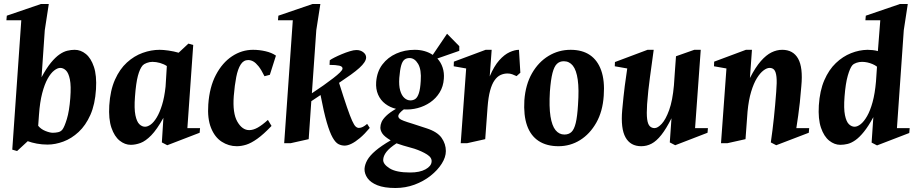

<svg xmlns="http://www.w3.org/2000/svg" viewBox="-20 -713 4555 956"><path d="M65.1 39 41.1 32.1 86 -612.1H11.9L13.9 -634.9L183.7 -693H222.9L203 -562.9L186.9 -328.4Q211.4 -373.9 233.6 -400.9Q255.9 -427.9 276.1 -441.9Q296.2 -455.9 315.1 -460.4Q334 -465 352 -465Q382 -465 407.5 -444.2Q433 -423.5 447.6 -380.2Q462.1 -336.9 458 -268.9Q453.4 -193.6 430.1 -141.1Q406.7 -88.5 371.4 -55.8Q336 -23 295.5 -8.1Q255 6.9 217 6.9Q189 6.9 163.3 2.1Q137.5 -2.8 118.1 -10ZM242.9 -51.9Q255.6 -51.9 269 -54.7Q282.4 -57.5 290.6 -67.7Q300.9 -81 312.9 -120.3Q325 -159.5 330 -225Q334.6 -285.5 327.9 -317.8Q321.3 -350 308.3 -362.4Q295.3 -374.9 280 -374.9Q266.2 -374.9 249.6 -361.9Q232.9 -349 217.3 -321.2Q201.7 -293.4 190.1 -248.9Q178.5 -204.5 174.1 -141.9L170.1 -86.7Q184.2 -69.5 206.4 -60.7Q228.5 -51.9 242.9 -51.9Z M631 8.1Q602 8.1 575.9 -12.6Q549.8 -33.4 534.9 -76.7Q520 -120 524.1 -188Q528.8 -263.2 552.4 -316.1Q576 -369 611.9 -401.7Q647.9 -434.5 690.3 -449.7Q732.7 -465 775 -465Q793.1 -465 819.6 -461.2Q846.1 -457.4 869.5 -450.5L918.1 -495.9L942.1 -489L913 -75.1H976.1L974.1 -52L812.9 10.1L785.9 -3.9L793.6 -126.3Q761.2 -67.9 733 -39.1Q704.7 -10.3 679.6 -1.1Q654.4 8.1 631 8.1ZM702.1 -82Q715.5 -82 730.6 -93Q745.7 -104 760.2 -127.9Q774.7 -151.7 786.6 -189.6Q798.5 -227.4 804.4 -281.6L810.7 -384.1Q796.1 -394 776.7 -399.5Q757.4 -405 738.9 -405Q725.1 -405 711.1 -399.8Q697 -394.5 690.9 -388Q676.4 -371.8 666.7 -335.6Q657.1 -299.5 652.1 -231.9Q647.5 -172.4 654.2 -139.6Q660.9 -106.9 674.1 -94.4Q687.2 -82 702.1 -82Z M1159 15Q1118.7 15 1084.1 -7.3Q1049.4 -29.6 1030.8 -76.1Q1012.1 -122.5 1017.1 -193.1Q1023.1 -279.6 1055.1 -340.2Q1087 -400.9 1135.5 -432.9Q1184 -465 1240.1 -465Q1270.9 -465 1301.8 -457.9Q1332.7 -450.9 1354 -436.1L1323.6 -340.5L1296.9 -333.5Q1281.2 -365.5 1267.5 -382.8Q1253.7 -400 1241.3 -407Q1228.9 -414 1215.7 -414Q1192.5 -414 1178.4 -391.7Q1164.2 -369.5 1156.3 -329.4Q1148.4 -289.2 1144 -235Q1137.5 -149.6 1161.7 -107.4Q1185.9 -65.1 1221 -65.1Q1241 -65.1 1263.5 -77.8Q1286 -90.5 1313.9 -115.9L1332 -86Q1292 -43.9 1261.2 -22.1Q1230.5 -0.2 1206.1 7.4Q1181.7 15 1159 15Z M1395 0 1437.9 -612.1H1364.1L1366.1 -634.9L1536 -693H1575.1L1554.9 -562.9L1532.9 -248.6Q1563.4 -268.6 1590.4 -287.7Q1617.4 -306.9 1638.8 -323.4Q1660.2 -339.9 1672.7 -352.2Q1685.2 -364.5 1685.5 -371.5Q1686.1 -382.3 1669 -386.1Q1651.9 -389.9 1620.9 -389.9L1622 -412.9Q1628.5 -418.1 1645.1 -426.5Q1661.6 -434.9 1682.1 -443.4Q1702.5 -452 1722.1 -457.9Q1741.6 -463.9 1754.7 -463.9Q1774.9 -463.9 1788.9 -452.9Q1803 -442 1803 -427Q1803 -415.9 1794.4 -402.8Q1785.9 -389.7 1769.2 -374.6Q1752.5 -359.5 1727.1 -341.2Q1701.6 -322.9 1668.2 -300.6Q1692.4 -223.6 1707.9 -178.6Q1723.4 -133.6 1733.4 -111.7Q1743.4 -89.7 1751 -82.9Q1758.6 -76.1 1767 -76.1Q1777 -76.1 1786.9 -81.3Q1796.9 -86.5 1808.1 -96.1L1821.1 -76.1Q1795.1 -45.1 1772 -25.7Q1748.9 -6.4 1729.9 2.8Q1711 12 1696 12Q1680 12 1665.3 4.6Q1650.6 -2.8 1636.4 -27.7Q1622.1 -52.6 1607.2 -103.2Q1592.4 -153.8 1576 -239.8L1530 -209.1L1517 -20.1L1427.3 0Z M1949 223.1Q1893 223.1 1858.8 209.3Q1824.6 195.5 1809.5 173.5Q1794.4 151.5 1795 127.9Q1796.3 106.4 1808.8 84.1Q1821.4 61.7 1849.7 37.6Q1878 13.4 1925.3 -14.1Q1894.3 -32.6 1884.1 -47.8Q1873.9 -62.9 1873.9 -77.8Q1873.9 -90.9 1879.9 -105.3Q1886 -119.6 1903 -136.2Q1920 -152.8 1951.6 -171.1Q1922.3 -178.1 1898.5 -196Q1874.8 -213.9 1862.6 -241.8Q1850.4 -269.8 1853 -305.1Q1857 -356.5 1884 -392Q1911 -427.5 1953 -446.2Q1995 -465 2045.1 -465Q2071.5 -465 2094.2 -458.4Q2116.9 -451.9 2134.7 -439.7L2206 -545L2266.9 -483.1V-459.9L2157.7 -421.8Q2175.6 -402.3 2184 -376.4Q2192.4 -350.6 2190 -321.1Q2187.4 -282.4 2169.1 -252.8Q2150.9 -223.1 2122.2 -203.4Q2093.6 -183.8 2059.4 -174.8Q2025.1 -165.8 1990.5 -168.3Q1980 -160.9 1971.4 -151.3Q1962.9 -141.6 1963.1 -134Q1963.4 -128.2 1968.7 -122.9Q1974.1 -117.5 1989.7 -111.6Q2005.2 -105.6 2034.2 -96.9L2104.1 -74.1Q2157.9 -56.6 2178.9 -26.5Q2200 3.6 2200 39.1Q2200 69.8 2179.4 102.1Q2158.9 134.5 2123.8 162.2Q2088.7 190 2043.7 206.6Q1998.6 223.1 1949 223.1ZM2022 145.9Q2070.2 145.9 2098.7 130.1Q2127.1 114.4 2128.9 92.9Q2131.6 72.1 2106.2 56.1Q2080.9 40.1 2043.4 27.5Q2008 17.7 1987.6 11.6Q1967.3 5.4 1954.4 0.6Q1919.8 23.1 1904.1 43.2Q1888.5 63.4 1888 82.9Q1887.2 104.6 1920.1 125.3Q1953 145.9 2022 145.9ZM2023.1 -213.1Q2038.1 -213.1 2048.6 -220.8Q2059 -228.5 2065.8 -249.4Q2072.6 -270.2 2074.9 -309.9Q2078.9 -366.2 2061.8 -395.1Q2044.6 -424 2018.9 -424Q2003.9 -424 1993.6 -415.8Q1983.2 -407.6 1977.3 -386.2Q1971.4 -364.9 1968.1 -325Q1965.5 -287 1972.6 -262.3Q1979.7 -237.5 1993.5 -225.3Q2007.2 -213.1 2023.1 -213.1Z M2274 0 2301.1 -372.1 2239.1 -383 2239.9 -406 2398 -465H2428.1L2418.4 -332.6Q2440.1 -384.1 2465.7 -412.7Q2491.2 -441.4 2517.4 -453.2Q2543.5 -465 2564 -465L2570.9 -350.9L2552.1 -334Q2541.9 -339 2530.7 -343.1Q2519.5 -347.1 2507 -347.1Q2488.7 -347.1 2472.2 -339.5Q2455.7 -331.9 2442.5 -313.1Q2429.2 -294.4 2420.4 -262Q2411.5 -229.6 2407.7 -179.5L2396 -20.1L2305.9 0Z M2760.9 15Q2701.9 15 2662.1 -11Q2622.3 -37 2604.3 -88Q2586.4 -139 2590.9 -213.9Q2596.8 -292.1 2628.9 -348.1Q2661 -404.1 2711.3 -434.6Q2761.5 -465 2821 -465Q2879 -465 2917.3 -439Q2955.6 -413 2973.6 -362Q2991.6 -311 2986.1 -236.1Q2980.9 -158.2 2949.1 -102.1Q2917.2 -45.9 2868.3 -15.4Q2819.4 15 2760.9 15ZM2790 -43.1Q2812 -43.1 2825.4 -55.8Q2838.9 -68.5 2846.7 -100.6Q2854.5 -132.6 2858 -190.9Q2863.5 -268.3 2856.7 -316.1Q2849.9 -364 2832.2 -386.1Q2814.5 -408.1 2787 -408.1Q2766.9 -408.1 2753.1 -395.1Q2739.4 -382.1 2730.9 -349.4Q2722.5 -316.7 2718 -256.9Q2713.5 -181.1 2720.9 -133.9Q2728.4 -86.6 2746.2 -64.9Q2764.1 -43.1 2790 -43.1Z M3172.9 15Q3119 15 3094.5 -29.1Q3070 -73.1 3078.1 -165.1Q3084.4 -234.4 3090.8 -284.6Q3097.3 -334.9 3103.1 -372.1L3041.1 -383L3041.9 -404.1L3204.1 -465H3234.9Q3225.6 -395.5 3216.3 -328.8Q3207 -262 3202 -194Q3198.9 -146.2 3202.2 -120.3Q3205.6 -94.4 3215.4 -84.7Q3225.2 -75.1 3239.1 -75.1Q3254.9 -75.1 3274.9 -96.6Q3294.9 -118.1 3311.9 -165.2Q3328.9 -212.2 3335.6 -288.1Q3337.6 -318 3340.4 -357.4Q3343.2 -396.8 3345.9 -432.9L3436.9 -465H3469.1L3440.9 -75.1H3504.9L3502.9 -52L3342 10.1L3315 -3.9L3323.4 -124.1Q3297.2 -71.8 3272.9 -41.1Q3248.6 -10.5 3224.5 2.2Q3200.4 15 3172.9 15Z M3570 0 3597.1 -372.1 3535.1 -383 3535.9 -406 3694 -465H3724.1L3714 -324.6Q3741.7 -378.5 3768.4 -408.9Q3795.1 -439.2 3821.4 -452.1Q3847.7 -465 3874.9 -465Q3929.1 -465 3953.9 -421.1Q3978.7 -377.2 3970 -284.9Q3966.4 -237.7 3962.5 -202.5Q3958.6 -167.2 3954.4 -137.7Q3950.1 -108.1 3945.1 -75.1H4009.1L4007.1 -52L3845 10.1L3818 -3.9Q3827 -65.9 3833.4 -126.9Q3839.9 -188 3844.9 -256Q3849 -304.4 3846.2 -330Q3843.4 -355.6 3834.9 -365.3Q3826.5 -374.9 3812 -374.9Q3798.2 -374.9 3781.6 -362.3Q3764.9 -349.8 3748.8 -323.9Q3732.7 -298.1 3720.2 -256.7Q3707.6 -215.3 3702.1 -157.1L3692 -20.1L3601.9 0Z M4164 8.1Q4135 8.1 4108.9 -12.6Q4082.8 -33.4 4067.9 -76.7Q4053 -120 4057.1 -188Q4061.8 -261.4 4084.4 -313.6Q4107.1 -365.9 4141.8 -398.9Q4176.5 -432 4217.4 -448.2Q4258.2 -464.4 4299.9 -465Q4311.1 -465 4325.4 -463.5Q4339.6 -462 4351.1 -458.6L4363.1 -612.1H4289L4291 -634.9L4460.9 -693H4500L4480.1 -562.9L4446 -75.1H4509.4L4507.4 -50.8L4346.9 11L4319.9 -3L4328.5 -129.8Q4304 -84.6 4281.7 -57Q4259.5 -29.4 4239.3 -15.2Q4219.1 -1 4200.6 3.6Q4182 8.1 4164 8.1ZM4235.1 -82Q4249.5 -82 4265.7 -94.9Q4282 -107.9 4297.4 -134.8Q4312.9 -161.7 4324.7 -204.4Q4336.5 -247.1 4341.7 -307.2L4346.7 -381Q4337.2 -388.5 4324.7 -393.8Q4312.2 -399.1 4298.9 -402.1Q4285.6 -405 4271.9 -405Q4258.1 -405 4244.5 -400.4Q4230.9 -395.8 4223.9 -388Q4212.4 -374.8 4201.2 -336.1Q4190.1 -297.4 4185.1 -231.9Q4180.5 -172.4 4187.2 -139.6Q4193.9 -106.9 4207.1 -94.4Q4220.2 -82 4235.1 -82Z"/></svg>

Font: Ancizar Serif Light
Style: Italic
Weight: 300
Italic angle: -4°
Designer: Cesar Puertas, Viviana Monsalve, Julian Moncada, Julian Prieto, Jose Castro, Felipe Aragon, Mariel Hernandez, Sara Alarc
Version: Version 8.100